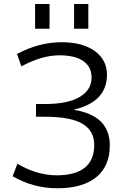

<svg xmlns="http://www.w3.org/2000/svg" viewBox="-20 -957 629 986"><path d="M360.4 -809.6V-936.5H433.6V-809.6ZM160.2 -809.6V-936.5H234.4V-809.6ZM361.3 -394.5V-392.6Q543.9 -363.3 543.9 -210Q543.9 -103.5 474.1 -46.9Q404.3 9.8 274.4 9.8Q151.4 9.8 44.9 -51.8L69.3 -116.2Q168 -57.6 269.5 -56.6Q463.9 -56.6 463.9 -212.9Q463.9 -285.2 403.8 -321.3Q343.8 -357.4 211.9 -357.4H165V-422.9H211.9Q328.1 -422.9 389.2 -459Q450.2 -495.1 450.2 -559.6Q450.2 -613.3 408.2 -643.1Q366.2 -672.9 285.2 -672.9Q194.3 -672.9 89.8 -616.2L67.4 -679.7Q177.7 -739.3 294.9 -740.2Q404.3 -740.2 466.8 -694.8Q529.3 -649.4 529.3 -573.2Q529.3 -434.6 361.3 -394.5Z"/></svg>

Font: Gen Shin Gothic Normal
Style: Regular
Weight: 300
Designer: [Source Han Sans]
Ryoko NISHIZUKA  (kana & ideographs); Paul D. Hunt (Latin, Greek & Cyrillic); Wenlong ZHANG  (bopomofo
Version: Version 1.002.20150607